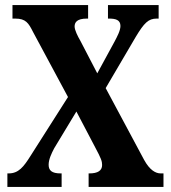

<svg xmlns="http://www.w3.org/2000/svg" viewBox="-20 -734 672 754"><path d="M9 0H222V-53H218C183 -53 171 -65 171 -87C171 -108 182 -131 193 -152L280 -296L354 -155C377 -112 381 -101 381 -86C381 -64 364 -53 331 -53H328V0H622V-53H611C591 -53 568 -66 546 -106L395 -388L513 -589C546 -644 563 -661 595 -661H603V-714H404V-661H408C434 -661 453 -656 453 -632C453 -614 440 -590 430 -571L362 -446L296 -573C285 -592 273 -616 273 -630C273 -646 282 -661 321 -661H326V-714H29V-661H40C81 -661 92 -644 110 -608L247 -353L100 -122C73 -79 53 -53 14 -53H9Z"/></svg>

Font: Noto Serif Bengali ExtraCondensed ExtraBold
Style: Regular
Weight: 800
Width: 2
Designer: Juan Bruce, Universal Thirst, Indian Type Foundry and the Monotype Design Team.
Foundry: Monotype Imaging Inc.
Version: Version 2.003